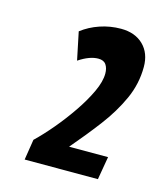

<svg xmlns="http://www.w3.org/2000/svg" viewBox="-72 -829 431 514"><g transform="rotate(15 143.5 -571.5)"><path d="M43 -369 52 -426Q74 -447 98 -475.5Q122 -504 143.5 -535.5Q165 -567 178.5 -596Q192 -625 192 -647Q192 -662 185.5 -671.5Q179 -681 164 -681Q140 -681 110 -661L94 -738Q116 -755 144 -764.5Q172 -774 202 -774Q241 -774 264 -751.5Q287 -729 287 -691Q287 -644 267.5 -601Q248 -558 216.5 -516.5Q185 -475 149 -433H257L246 -369Z"/></g></svg>

Font: Georama Condensed
Style: Bold Italic
Weight: 700
Width: 3
Italic angle: -9°
Designer: Jean-Baptiste Levee
Foundry: Production Type
Version: Version 1.000